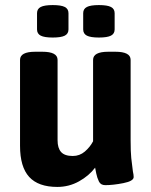

<svg xmlns="http://www.w3.org/2000/svg" viewBox="-20 -729 597 757"><path d="M59 -154V-493Q59 -525 119 -525H147Q207 -525 207 -493V-176Q207 -145 221 -129.5Q235 -114 267 -114Q294 -114 314.5 -131.5Q335 -149 347 -172V-493Q347 -525 407 -525H435Q495 -525 495 -493V-176Q495 -130 497.5 -106Q500 -82 504 -53Q507 -40 507 -31Q507 -15 466.5 -7Q426 1 395 1Q377 1 370 -13.5Q363 -28 359.5 -45Q356 -62 355 -68Q331 -36 291.5 -14Q252 8 206 8Q131 8 95 -31.5Q59 -71 59 -154ZM126 -613V-677Q126 -694 140.5 -701.5Q155 -709 188 -709Q221 -709 235.5 -701.5Q250 -694 250 -677V-613Q250 -596 235.5 -588.5Q221 -581 188 -581Q155 -581 140.5 -588.5Q126 -596 126 -613ZM308 -613V-677Q308 -694 322.5 -701.5Q337 -709 370 -709Q403 -709 417.5 -701.5Q432 -694 432 -677V-613Q432 -596 417.5 -588.5Q403 -581 370 -581Q337 -581 322.5 -588.5Q308 -596 308 -613Z"/></svg>

Font: Asap-Bold
Style: Bold
Weight: 700
Designer: Pablo Cosgaya
Foundry: Omnibus-Type
Version: Version 2.000; ttfautohint (v1.8)